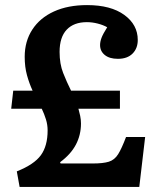

<svg xmlns="http://www.w3.org/2000/svg" viewBox="-20 -734 622 754"><path d="M57 0 46 -61Q114 -88 140.5 -124.5Q167 -161 167 -222Q167 -244 160.5 -265Q154 -286 144 -307H24L32 -378H108Q95 -406 86 -438.5Q77 -471 77 -511Q77 -572 107 -618Q137 -664 192 -689Q247 -714 322 -714Q415 -714 468 -675.5Q521 -637 521 -577Q521 -544 500.5 -523.5Q480 -503 443 -503Q410 -503 391.5 -518Q373 -533 373 -557Q373 -570 378.5 -585Q384 -600 401 -627Q385 -636 363.5 -641.5Q342 -647 321 -647Q270 -647 242 -617.5Q214 -588 214 -530Q214 -483 228 -447.5Q242 -412 259 -378H451V-307H288Q292 -293 295 -278.5Q298 -264 298 -249Q298 -204 278 -166Q258 -128 216 -97L218 -92H344Q385 -92 407.5 -99Q430 -106 444 -128.5Q458 -151 475 -196H550L527 0Z"/></svg>

Font: Literata SemiBold
Style: Regular
Weight: 600
Designer: Latin by Veronika Burian and Jose Scaglione. Greek by Irene Vlachou. Cyrillic by Vera Evstafieva.
Foundry: TypeTogether
Version: Version 3.103; ttfautohint (v1.8.4.7-5d5b);gftools[0.9.29]